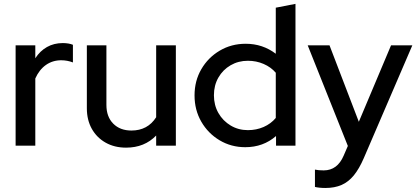

<svg xmlns="http://www.w3.org/2000/svg" viewBox="-20 -739 2115 974"><path d="M59.2 0V-509.2H159.1V-443.6Q183 -480.5 218.3 -500.5Q253.7 -520.5 298.8 -520.5Q329.8 -520.2 349.9 -511.8V-422.3Q320.9 -433.3 290.6 -433.3Q246.9 -433.3 213 -409.5Q179.1 -385.6 159.1 -340.9V0Z M619.6 10Q561.1 10 516.1 -15.2Q471.1 -40.5 445.8 -85.4Q420.6 -130.4 420.6 -189.6V-509.2H519.8V-206.7Q519.8 -146.7 554.4 -111.8Q589 -76.8 646.8 -76.8Q729 -76.8 772.2 -144.2V-509.2H872.1V0H772.2V-51.5Q712.9 10 619.6 10Z M1224.2 7.7Q1152.7 7.7 1094 -27.3Q1035.3 -62.4 1001.1 -121.8Q966.9 -181.2 966.9 -255.1Q966.9 -329 1001.3 -388Q1035.6 -447.1 1094.6 -482Q1153.6 -517 1226.4 -517Q1312.3 -517 1379 -466.4V-700L1478.9 -719.4V0H1380.3V-48.9Q1315.2 7.7 1224.2 7.7ZM1237.4 -78.8Q1280.5 -78.8 1317.4 -94.9Q1354.2 -111.1 1379 -140.6V-370Q1354.5 -398.5 1317.4 -414.6Q1280.4 -430.7 1237.4 -430.7Q1189.2 -430.7 1149.9 -408Q1110.6 -385.2 1087.9 -345.6Q1065.2 -305.9 1065.2 -255.8Q1065.2 -205.8 1087.9 -165.8Q1110.7 -125.8 1150 -102.3Q1189.3 -78.8 1237.4 -78.8Z M1630.5 214.6Q1615.1 214.6 1600.9 213.1Q1586.8 211.6 1577.7 209.3V121.4Q1595.5 125.4 1622 125.4Q1691.5 125.4 1723.5 50.3L1744.6 1.4L1540.9 -509.2H1651.5L1800.3 -121.2L1963.8 -509.2H2071.8L1825.6 63Q1802.2 117.2 1775 150.6Q1747.7 183.9 1712.7 199.3Q1677.6 214.6 1630.5 214.6Z"/></svg>

Font: Red Hat Display VF
Style: Regular
Weight: 300
Designer: Pentagram, MCKL
Foundry: Pentagram, MCKL
Version: Version 1.023